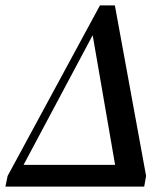

<svg xmlns="http://www.w3.org/2000/svg" viewBox="-34 -687 618 707"><path d="M-14 0 -6 -39 334 -667H389L504 -39L497 0ZM39 -54 32 -80H410L395 -50L303 -582H320L314 -570Z"/></svg>

Font: Source Serif 4 48pt SemiBold
Style: Italic
Weight: 600
Italic angle: -12°
Designer: Frank Grießhammer
Foundry: Adobe Systems Incorporated
Version: Version 4.004;hotconv 1.0.116;makeotfexe 2.5.65601